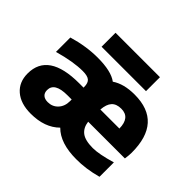

<svg xmlns="http://www.w3.org/2000/svg" viewBox="-158 -960 1206 1206"><g transform="rotate(45 445.0 -357.0)"><path d="M201.2 -166Q201.2 -141.6 215.8 -128.4Q230.5 -115.2 257.8 -115.2Q298.8 -115.2 325.7 -144Q352.5 -172.9 352.5 -218.8V-233.4H314.5Q201.2 -233.4 201.2 -166ZM524.4 -208Q530.3 -160.2 562 -135.7Q593.8 -111.3 662.1 -111.3Q716.8 -111.3 819.3 -141.6V-13.7Q722.7 12.7 637.7 11.7Q495.1 11.7 426.8 -57.6Q357.4 11.7 233.4 11.7Q143.6 11.7 92.3 -32.7Q41 -77.1 41 -153.3Q41 -338.9 314.5 -338.9H352.5V-344.7Q352.5 -379.9 335.4 -394.5Q318.4 -409.2 275.4 -409.2Q192.4 -409.2 71.3 -375V-502.9Q180.7 -535.2 282.2 -535.2Q403.3 -535.2 456.1 -495.1Q514.6 -535.2 610.4 -535.2Q856.4 -535.2 855.5 -262.7Q855.5 -242.2 850.6 -208ZM524.4 -316.4H693.4Q692.4 -413.1 614.3 -413.1Q571.3 -413.1 549.8 -389.6Q528.3 -366.2 524.4 -316.4ZM251 -600.6V-724.6H645.5V-600.6Z"/></g></svg>

Font: Gen Shin Gothic Heavy
Style: Bold
Weight: 900
Designer: [Source Han Sans]
Ryoko NISHIZUKA  (kana & ideographs); Paul D. Hunt (Latin, Greek & Cyrillic); Wenlong ZHANG  (bopomofo
Version: Version 1.002.20150607